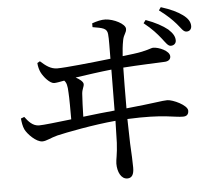

<svg xmlns="http://www.w3.org/2000/svg" viewBox="-58 -873 1116 1005"><g transform="rotate(-5 500.0 -370.0)"><path d="M726 -733C769 -699 793 -671 813 -646C832 -622 843 -603 858 -603C874 -603 886 -613 886 -629C886 -649 876 -667 852 -689C826 -710 788 -731 738 -749ZM369 -273C370 -321 372 -363 374 -394C376 -418 386 -429 386 -443C386 -456 366 -471 347 -481C403 -489 479 -500 537 -506C537 -454 536 -370 535 -291C487 -287 428 -280 369 -273ZM602 -571C604 -599 606 -625 612 -655C618 -685 632 -691 632 -712C632 -738 572 -768 529 -770C508 -771 483 -765 458 -756V-736C510 -727 533 -724 536 -693C539 -666 537 -619 537 -563C433 -551 298 -537 256 -537C221 -537 196 -557 168 -582L154 -574C155 -555 160 -538 166 -525C179 -498 211 -462 233 -462C244 -462 265 -466 286 -470C297 -459 302 -443 303 -405C305 -379 305 -312 305 -265C227 -256 159 -248 135 -248C101 -248 79 -275 61 -299L43 -292C45 -272 48 -251 56 -234C68 -209 112 -163 145 -163C166 -163 190 -178 225 -187C271 -198 419 -227 535 -237C534 -187 533 -145 532 -122C529 -61 520 -34 520 -13C520 30 538 69 571 69C595 69 606 51 606 15C606 -11 604 -62 601 -112C600 -149 599 -194 598 -241C792 -250 845 -227 890 -228C906 -228 919 -235 919 -257C919 -286 843 -321 814 -321C788 -321 749 -312 598 -297C598 -378 599 -459 600 -511C682 -517 777 -520 815 -522C836 -522 850 -531 850 -548C850 -578 793 -601 765 -601C752 -601 732 -587 659 -578ZM812 -793C855 -761 878 -738 899 -714C921 -689 929 -670 947 -670C964 -670 973 -682 973 -697C973 -719 961 -738 935 -757C909 -776 874 -793 823 -809Z"/></g></svg>

Font: Noto Serif CJK JP Medium
Style: Regular
Weight: 500
Designer: Ryoko NISHIZUKA 西塚涼子 (kana & ideographs); Frank Grießhammer (Latin, Greek & Cyrillic); Wenlong ZHANG 张文龙 (bopomofo); San
Foundry: Adobe Systems Incorporated
Version: Version 1.000;PS 1;hotconv 16.6.53;makeotf.lib2.5.65590